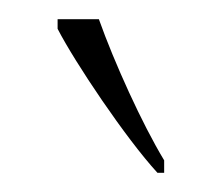

<svg xmlns="http://www.w3.org/2000/svg" viewBox="-20 -786 231 200"><path d="M144 -606H151V-619C128 -657 99 -721 83 -766H40V-756C58 -721 111 -642 144 -606Z"/></svg>

Font: Noto Serif Armenian ExtraCondensed Thin
Style: Regular
Weight: 100
Width: 2
Designer: Monotype Design Team
Foundry: Monotype Imaging Inc.
Version: Version 2.008